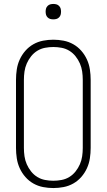

<svg xmlns="http://www.w3.org/2000/svg" viewBox="-20 -944 540 972"><path d="M250 8Q224 8 198 3Q172 -2 149 -15Q126 -28 108.5 -48Q91 -68 80 -92Q69 -116 65 -142.5Q61 -169 61 -195V-540Q61 -566 65 -592.5Q69 -619 80 -643Q91 -667 108.5 -687Q126 -707 149 -720Q172 -733 198 -738Q224 -743 250 -743Q276 -743 302 -738Q328 -733 351 -720Q374 -707 391.5 -687Q409 -667 420 -643Q431 -619 435 -592.5Q439 -566 439 -540V-195Q439 -169 435 -142.5Q431 -116 420 -92Q409 -68 391.5 -48Q374 -28 351 -15Q328 -2 302 3Q276 8 250 8ZM250 -29Q271 -29 292 -33Q313 -37 331 -48Q349 -59 362.5 -76Q376 -93 384.5 -112.5Q393 -132 396 -153Q399 -174 399 -195V-540Q399 -561 396 -582Q393 -603 384.5 -622.5Q376 -642 362.5 -659Q349 -676 331 -687Q313 -698 292 -702Q271 -706 250 -706Q229 -706 208 -702Q187 -698 169 -687Q151 -676 137.5 -659Q124 -642 115.5 -622.5Q107 -603 104 -582Q101 -561 101 -540V-195Q101 -174 104 -153Q107 -132 115.5 -112.5Q124 -93 137.5 -76Q151 -59 169 -48Q187 -37 208 -33Q229 -29 250 -29ZM250 -846Q242 -846 234.5 -848Q227 -850 221 -856Q215 -862 213 -869.5Q211 -877 211 -885Q211 -893 213 -900.5Q215 -908 221 -914Q227 -920 234.5 -922Q242 -924 250 -924Q258 -924 265.5 -922Q273 -920 279 -914Q285 -908 287 -900.5Q289 -893 289 -885Q289 -877 287 -869.5Q285 -862 279 -856Q273 -850 265.5 -848Q258 -846 250 -846Z"/></svg>

Font: Iosevka Curly Extralight
Style: Regular
Weight: 200
Monospace: yes
Designer: Belleve Invis
Foundry: Belleve Invis
Version: Version 22.1.2; ttfautohint (v1.8.4)